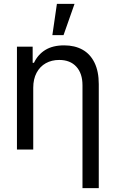

<svg xmlns="http://www.w3.org/2000/svg" viewBox="-20 -771 597 990"><path d="M151.4 0H67.4V-530.3H148.4V-447.3H155.3Q175.3 -489.7 213.6 -513.4Q252 -537.1 310.5 -537.1Q365.2 -537.1 405.3 -514.9Q445.3 -492.7 467.3 -447.8Q489.3 -402.8 489.3 -336.9V199.2H405.3V-331.1Q405.3 -392.6 373.5 -427.2Q341.8 -461.9 285.2 -461.9Q246.6 -461.9 216.3 -445.1Q186 -428.2 168.7 -395.8Q151.4 -363.3 151.4 -318.4ZM273.4 -751H364.3L307.6 -589.8H250Z"/></svg>

Font: Pretendard
Style: Regular
Weight: 400
Designer: Base glyphs from Inter by Rasmus Andersson; Hangeul glyphs from Noto Sans CJK(Source Han Sans) by Jang Soo-young and Kan
Foundry: Kil Hyung-jin
Version: Version 1.309